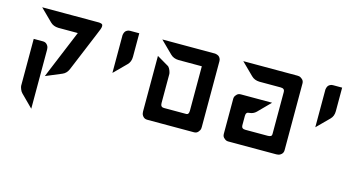

<svg xmlns="http://www.w3.org/2000/svg" viewBox="-69 -1005 2138 1150"><g transform="rotate(15 1000.5 -430.0)"><path d="M74 -732H225H266H413Q423 -732 427.5 -732Q432 -732 439 -730Q446 -728 448 -724.5Q450 -721 450 -714Q450 -707 446 -696L431 -659L331 -418Q319 -389 294 -379L196 -338L211 -375L320 -638H225H199Q168 -639 149 -658ZM74 -536H131Q147 -536 156.5 -525.5Q166 -515 167 -504L168 -494V-128L93 -203Q85 -211 80 -223.5Q75 -236 74 -244V-253Z M676 -732V-586Q676 -555 657 -536L582 -461V-691Q582 -693 582 -695.5Q582 -698 584 -705Q586 -712 589.5 -717.5Q593 -723 601 -727.5Q609 -732 619 -732Z M1142 -732Q1144 -732 1146.5 -732Q1149 -732 1156 -730Q1163 -728 1168.5 -724.5Q1174 -721 1178.5 -713Q1183 -705 1183 -695V-670V-638V-286Q1183 -281 1182 -274Q1181 -267 1171.5 -255.5Q1162 -244 1146 -244H856Q840 -244 830.5 -254.5Q821 -265 820 -276L819 -286V-630L894 -586Q902 -578 907 -565.5Q912 -553 913 -544V-536V-363Q913 -338 934 -338H1073Q1089 -338 1089 -363V-638H944Q913 -639 894 -658L819 -732Z M1321 -732H1656Q1661 -732 1668 -731Q1675 -730 1686.5 -720.5Q1698 -711 1698 -695V-281Q1698 -265 1687.5 -255.5Q1677 -246 1666 -245L1656 -244H1543H1540H1439H1362H1358Q1344 -244 1334 -254Q1321 -263 1321 -281V-286V-314V-418V-494V-499Q1321 -513 1331 -523Q1340 -536 1358 -536H1363H1399H1552L1478 -461Q1461 -444 1436 -442Q1415 -442 1415 -418V-359Q1415 -338 1439 -338H1540H1543H1578Q1603 -338 1603 -354V-419V-553V-617Q1603 -638 1578 -638H1446Q1415 -639 1396 -658Z M1934 -732V-586Q1934 -555 1915 -536L1840 -461V-691Q1840 -693 1840 -695.5Q1840 -698 1842 -705Q1844 -712 1847.5 -717.5Q1851 -723 1859 -727.5Q1867 -732 1877 -732Z"/></g></svg>

Font: ECO
Style: Regular
Weight: 400
Version: Version 1.1